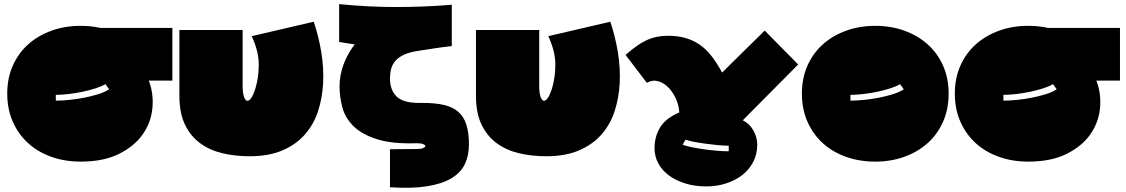

<svg xmlns="http://www.w3.org/2000/svg" viewBox="-20 -712 5449 929"><path d="M15 -259Q15 -334 42 -394.5Q69 -455 116.5 -497.5Q164 -540 229 -563.5Q294 -587 370 -587Q422 -587 465 -577H814V-322H700Q724 -259 717.5 -189.5Q711 -120 671 -62.5Q631 -5 556 32.5Q481 70 370 70Q294 70 229 47Q164 24 116.5 -19Q69 -62 42 -123Q15 -184 15 -259ZM508 -280 490 -305Q472 -294 442.5 -284.5Q413 -275 379.5 -268Q346 -261 312 -257Q278 -253 250 -253V-225Q278 -225 314 -228.5Q350 -232 386 -239Q422 -246 454.5 -256Q487 -266 508 -280Z M1198 -537 1498 -607Q1522 -536 1534.5 -460Q1547 -384 1543.5 -311.5Q1540 -239 1519 -174.5Q1498 -110 1455.5 -61.5Q1413 -13 1347 15.5Q1281 44 1188 44Q1118 44 1056.5 29.5Q995 15 948.5 -19Q902 -53 875 -109Q848 -165 848 -248V-567H1154V-296Q1154 -264 1160 -245.5Q1166 -227 1175 -224.5Q1184 -222 1195 -237Q1206 -252 1217 -288Q1232 -339 1232 -401Q1232 -463 1198 -537Z M2007 -214H2028Q2087 -214 2129 -204Q2171 -194 2197.5 -171Q2224 -148 2236.5 -109Q2249 -70 2249 -13Q2249 41 2229 82.5Q2209 124 2163.5 151Q2118 178 2045 189.5Q1972 201 1867 194V10L1996 9Q2017 9 2027.5 4.5Q2038 0 2038 -5Q2038 -10 2028 -14.5Q2018 -19 1997 -19Q1879 -15 1805.5 -38Q1732 -61 1691.5 -100.5Q1651 -140 1637 -190.5Q1623 -241 1623 -294Q1623 -348 1642 -399.5Q1661 -451 1696 -497L1621 -509V-692Q1694 -685 1761 -681.5Q1828 -678 1893.5 -678Q1959 -678 2025.5 -680.5Q2092 -683 2166 -689V-489Q2119 -484 2079 -477.5Q2039 -471 2004 -466Q1963 -460 1936.5 -448Q1910 -436 1894.5 -419Q1879 -402 1873 -380Q1867 -358 1867 -332Q1867 -277 1898.5 -245.5Q1930 -214 2007 -214Z M2633 -537 2933 -607Q2957 -536 2969.5 -460Q2982 -384 2978.5 -311.5Q2975 -239 2954 -174.5Q2933 -110 2890.5 -61.5Q2848 -13 2782 15.5Q2716 44 2623 44Q2553 44 2491.5 29.5Q2430 15 2383.5 -19Q2337 -53 2310 -109Q2283 -165 2283 -248V-567H2589V-296Q2589 -264 2595 -245.5Q2601 -227 2610 -224.5Q2619 -222 2630 -237Q2641 -252 2652 -288Q2667 -339 2667 -401Q2667 -463 2633 -537Z M3842 -400 3574 -130Q3608 -113 3626 -79.5Q3644 -46 3644 -13Q3644 34 3624.5 71.5Q3605 109 3571.5 135Q3538 161 3493 175.5Q3448 190 3397 190Q3343 190 3297 176Q3251 162 3217.5 137.5Q3184 113 3165.5 79Q3147 45 3147 5Q3147 -51 3174 -95.5Q3201 -140 3267 -168Q3264 -207 3248 -239.5Q3232 -272 3209.5 -293Q3187 -314 3160.5 -320Q3134 -326 3110 -311L3007 -446Q3062 -496 3108.5 -517.5Q3155 -539 3212 -539Q3258 -539 3295.5 -528.5Q3333 -518 3364.5 -496.5Q3396 -475 3422.5 -441Q3449 -407 3474 -361L3680 -564ZM3297 -36 3283 -12Q3300 -5 3328 0.5Q3356 6 3387.5 10.5Q3419 15 3450.5 17.5Q3482 20 3506 20V-7Q3482 -7 3451.5 -10Q3421 -13 3391.5 -17Q3362 -21 3337 -26Q3312 -31 3297 -36Z M3860 -259Q3860 -334 3887 -394.5Q3914 -455 3961.5 -497.5Q4009 -540 4074 -563.5Q4139 -587 4215 -587Q4291 -587 4356 -563.5Q4421 -540 4468.5 -497.5Q4516 -455 4543 -394.5Q4570 -334 4570 -259Q4570 -184 4543 -123Q4516 -62 4468.5 -19.5Q4421 23 4356 46.5Q4291 70 4215 70Q4139 70 4074 47Q4009 24 3961.5 -19Q3914 -62 3887 -123Q3860 -184 3860 -259ZM4353 -280 4335 -305Q4317 -294 4287.5 -284.5Q4258 -275 4224.5 -268Q4191 -261 4157 -257Q4123 -253 4095 -253V-225Q4123 -225 4159 -228.5Q4195 -232 4231 -239Q4267 -246 4299.5 -256Q4332 -266 4353 -280Z M4600 -259Q4600 -334 4627 -394.5Q4654 -455 4701.5 -497.5Q4749 -540 4814 -563.5Q4879 -587 4955 -587Q5007 -587 5050 -577H5399V-322H5285Q5309 -259 5302.5 -189.5Q5296 -120 5256 -62.5Q5216 -5 5141 32.5Q5066 70 4955 70Q4879 70 4814 47Q4749 24 4701.5 -19Q4654 -62 4627 -123Q4600 -184 4600 -259ZM5093 -280 5075 -305Q5057 -294 5027.5 -284.5Q4998 -275 4964.5 -268Q4931 -261 4897 -257Q4863 -253 4835 -253V-225Q4863 -225 4899 -228.5Q4935 -232 4971 -239Q5007 -246 5039.5 -256Q5072 -266 5093 -280Z"/></svg>

Font: ChangwonDangamAsac Bold
Style: Regular
Weight: 700
Designer: Choi Chi-young, Lee Youngbeen, Kim Jungjin, Yoon Jihee, Han Dohee
Foundry: YoonDesign Inc.
Version: Version 1.010;Build 20210623